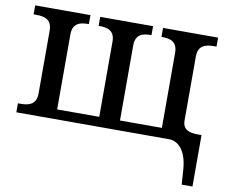

<svg xmlns="http://www.w3.org/2000/svg" viewBox="-81 -637 1125 948"><g transform="rotate(10 482.0 -163.0)"><path d="M887 210H941V-48H918C880 -49 846 -58 846 -105V-425C846 -483 886 -491 925 -491H938V-536H662V-491H665C704 -491 742 -483 742 -425V-49H532V-425C532 -483 570 -491 609 -491H612V-536H347V-491H350C389 -491 428 -483 428 -426V-49H217V-425C217 -483 256 -491 295 -491H298V-536H21V-491H34C74 -491 113 -483 113 -425V-111C113 -54 74 -45 34 -45H21V0H786C830 0 875 36 882 137Z"/></g></svg>

Font: Noto Serif Thai Medium
Style: Regular
Weight: 500
Designer: Monotype Design Team
Foundry: Monotype Imaging Inc.
Version: Version 1.901;PS 001.901;hotconv 1.0.88;makeotf.lib2.5.64775